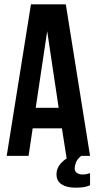

<svg xmlns="http://www.w3.org/2000/svg" viewBox="-20 -720 447 887"><path d="M396 0H355Q336 16 330.5 31.5Q325 47 325 58Q325 72 335.5 79Q346 86 360 86Q375 86 381.5 84Q388 82 396 80V136Q379 143 364 145Q349 147 328 147Q288 147 264.5 131.5Q241 116 241 85Q241 43 288 12L266 -127H131L112 0H11L123 -700H284ZM145 -222H251L198 -576Z"/></svg>

Font: BebasNeueW03-Regular
Style: Regular
Weight: 400
Designer: Ryoichi Tsunekawa
Foundry: Ryoichi Tsunekawa
Version: Version 1.30